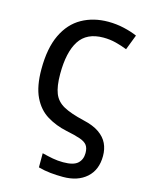

<svg xmlns="http://www.w3.org/2000/svg" viewBox="-114 -617 684 892"><g transform="rotate(15 228.0 -170.5)"><path d="M277 205Q246 205 216.5 202Q187 199 158 191V123Q186 130 210 134.5Q234 139 260 139Q310 139 330 120.5Q350 102 350 71Q350 47 340 33.5Q330 20 305.5 11.5Q281 3 237 -6Q185 -17 142.5 -43Q100 -69 75.5 -119.5Q51 -170 51 -253Q51 -354 82 -419Q113 -484 168.5 -515Q224 -546 295 -546Q334 -546 371 -537.5Q408 -529 435 -517L407 -444Q382 -454 353 -461.5Q324 -469 292 -469Q212 -469 176.5 -414Q141 -359 141 -254Q141 -195 154.5 -161Q168 -127 202.5 -108Q237 -89 301 -74Q350 -63 378.5 -43Q407 -23 419.5 3.5Q432 30 432 63Q432 130 390 167.5Q348 205 277 205Z"/></g></svg>

Font: Noto Sans Display
Style: Regular
Weight: 400
Designer: Monotype Design Team
Foundry: Monotype Imaging Inc.
Version: Version 2.003